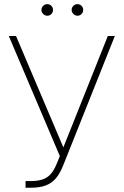

<svg xmlns="http://www.w3.org/2000/svg" viewBox="-20 -877 584 907"><path d="M100.6 -21.5H123Q159.2 -21.5 182.4 -29.8Q205.6 -38.1 221.2 -56.6Q236.8 -75.2 250 -108.4L262.7 -139.6L21.5 -707H55.7L279.3 -180.7L489.3 -707H522.5L279.3 -97.7Q263.7 -58.1 244.4 -35.2Q225.1 -12.2 196.8 -1.2Q168.5 9.8 125 9.8H100.6ZM175.8 -830.1Q175.8 -841.3 184.1 -849.4Q192.4 -857.4 203.1 -857.4Q214.8 -857.4 222.7 -849.4Q230.5 -841.3 230.5 -830.1Q230.5 -818.8 222.7 -810.8Q214.8 -802.7 203.1 -802.7Q192.4 -802.7 184.1 -811Q175.8 -819.3 175.8 -830.1ZM318.4 -830.1Q318.4 -841.3 326.7 -849.4Q335 -857.4 345.7 -857.4Q357.4 -857.4 365.2 -849.4Q373 -841.3 373 -830.1Q373 -818.8 365.2 -810.8Q357.4 -802.7 345.7 -802.7Q335 -802.7 326.7 -811Q318.4 -819.3 318.4 -830.1Z"/></svg>

Font: Pretendard GOV Thin
Style: Regular
Weight: 100
Designer: Base glyphs from Inter by Rasmus Andersson; Hangeul glyphs from Noto Sans CJK(Source Han Sans) by Jang Soo-young and Kan
Foundry: Kil Hyung-jin
Version: Version 1.309